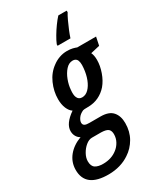

<svg xmlns="http://www.w3.org/2000/svg" viewBox="-311 -856 1009 1186"><g transform="rotate(-30 193.5 -263.0)"><path d="M219.7 -606V-616.2Q229 -639.2 245.4 -666.7Q261.7 -694.3 280.8 -720.7Q299.8 -747.1 317.4 -766.1H376.5L377.4 -754.9Q367.2 -738.8 354 -710.7Q340.8 -682.6 329.1 -653.8Q317.4 -625 311.5 -606ZM98.1 240.2Q-67.9 241.2 -66.9 113.3Q-66.4 59.1 -32.5 17.3Q1.5 -24.4 60.5 -46.4Q45.4 -53.7 35.4 -70.3Q25.4 -86.9 25.4 -108.9Q25.4 -161.6 99.6 -212.9Q80.6 -225.1 68.8 -252.9Q57.1 -280.8 57.1 -318.4Q57.1 -374 81.1 -428Q105 -481.9 150.4 -514.2Q171.4 -530.3 198 -539.8Q224.6 -549.3 252.9 -549.3Q276.4 -549.3 293 -545.2Q309.6 -541 319.8 -536.6H454.1L441.9 -477.5L377 -462.4Q387.2 -441.9 387.2 -408.7Q387.2 -367.7 371.3 -322.8Q355.5 -277.8 329.1 -246.6Q303.7 -217.3 269 -200.9Q234.4 -184.6 191.9 -184.6Q162.6 -184.6 157.2 -182.1Q132.3 -170.9 120.1 -153.3Q107.9 -135.7 107.9 -121.1Q107.9 -105.5 121.6 -99.6Q130.9 -95.2 153.3 -95.2H232.9Q291 -94.7 317.1 -64.7Q343.3 -34.7 343.3 16.1Q343.3 75.7 316.7 122.3Q290 168.9 246.1 197.3Q183.6 239.3 98.1 240.2ZM192.9 -253.9Q218.3 -253.9 238.8 -274.4Q259.3 -294.9 272.7 -329.3Q286.1 -363.8 290 -406.2Q294.9 -453.6 280.3 -470.2Q270.5 -480.5 253.9 -480.5Q226.6 -480.5 205.1 -456.5Q183.6 -432.6 170.4 -397.7Q157.2 -362.8 154.8 -330.1Q152.8 -312.5 153.8 -298.6Q154.8 -284.7 159.2 -275.4Q168.5 -253.9 192.9 -253.9ZM101.6 166.5Q159.7 166 200.2 134.3Q221.2 118.7 234.9 94Q248.5 69.3 248.5 41Q248.5 29.8 245.6 20.5Q242.7 11.2 234.9 3.9Q221.2 -7.3 185.1 -8.3H119.6Q97.7 -8.3 75.7 9.8Q53.7 27.8 39.1 54.2Q24.4 80.6 24.4 105.5Q24.4 140.6 44.7 153.8Q64.9 167 101.6 166.5Z"/></g></svg>

Font: Open Sans Condensed SemiBold
Style: Italic
Weight: 600
Width: 3
Italic angle: -12°
Designer: Monotype Design Team
Foundry: Monotype Imaging Inc.
Version: Version 3.000; ttfautohint (v1.8.4)